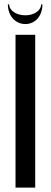

<svg xmlns="http://www.w3.org/2000/svg" viewBox="-20 -858 232 878"><path d="M168 -838C168 -810 136 -788 96 -788C55 -788 22 -810 22 -838H16C16 -786 50 -748 96 -748C141 -748 174 -785 174 -838ZM51 -699V0H141V-699Z"/></svg>

Font: Moniqa SemBd Display
Style: Regular
Weight: 600
Designer: Rajesh Rajput
Foundry: Rajesh Rajput
Version: Version 1.000